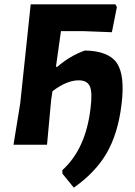

<svg xmlns="http://www.w3.org/2000/svg" viewBox="-20 -665 620 882"><path d="M42 0 73 -191 121 -645H510L517 -633L494 -517L362 -522H260L237 -358H243Q302 -409 370 -433Q479 -431 517 -375Q555 -319 538 -183Q522 -52 470.5 37.5Q419 127 319 197L267 133L266 117Q374 20 396 -168Q405 -240 393 -268Q381 -296 341 -296Q287 -296 221 -246L215 -206L196 0Z"/></svg>

Font: Alegreya Sans SC ExtraBold
Style: Italic
Weight: 800
Italic angle: -7°
Designer: Juan Pablo del Peral
Foundry: Huerta Tipografica
Version: Version 2.007